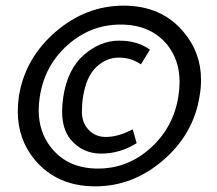

<svg xmlns="http://www.w3.org/2000/svg" viewBox="-20 -642 770 680"><path d="M479 -414Q445 -438 400.5 -438Q356 -438 320.5 -404Q285 -370 274 -298Q270 -274 270 -244.5Q270 -215 286 -192Q311 -157 355 -157Q399 -157 450 -184L464 -135Q405 -98 338.5 -98Q272 -98 230 -148Q200 -185 200 -247Q200 -271 204 -298Q219 -397 277 -447.5Q335 -498 401.5 -498Q468 -498 511 -466ZM104 -75Q43 -148 43 -247Q43 -274 47 -302Q69 -436 176.5 -529Q284 -622 418 -622Q552 -622 630 -529Q692 -456 692 -359Q692 -331 687 -302Q666 -168 558.5 -75Q451 18 317 18Q183 18 104 -75ZM616 -352Q616 -429 572 -484Q513 -555 407 -555Q301 -555 219.5 -482.5Q138 -410 121 -300Q117 -275 117 -252Q117 -174 162 -118Q221 -45 327 -45Q433 -45 514 -118.5Q595 -192 612 -302Q616 -328 616 -352Z"/></svg>

Font: Rambla
Style: Italic
Weight: 400
Italic angle: -12°
Designer: Martin Sommaruga
Foundry: Martin Sommaruga
Version: Version 1.001